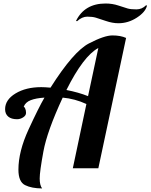

<svg xmlns="http://www.w3.org/2000/svg" viewBox="-20 -950 850 1084"><path d="M804.2 -919.9 810.1 -918.9Q801.8 -882.3 752.9 -850.6Q704.1 -818.8 648.9 -818.8Q615.2 -818.8 578.1 -831.5Q541 -844.2 521.5 -850.1Q502 -856 472.7 -856Q443.4 -856 415 -830.1L409.2 -832Q457.5 -930.2 576.2 -930.2Q614.7 -930.2 648.7 -918.7Q682.6 -907.2 700.7 -902.1Q718.8 -897 750 -897Q781.2 -897 804.2 -919.9ZM355 -441.9Q423.3 -428.7 477.1 -407.2L535.2 -679.2Q450.7 -633.3 355 -441.9ZM217.8 113.8Q159.2 113.8 121.6 95.2Q84 76.7 84 7.8Q84 -94.7 140.9 -218.3Q197.8 -341.8 231 -398.9Q183.6 -396 153.6 -384.5Q123.5 -373 113.8 -347.2Q117.7 -347.2 122.3 -337.2Q127 -327.1 127 -312.5Q127 -297.9 110.8 -287.4Q94.7 -276.9 76.2 -276.9Q43.9 -276.9 26.4 -291.7Q8.8 -306.6 8.8 -333.5Q8.8 -386.7 67.6 -422.4Q126.5 -458 212.9 -458Q233.4 -458 265.1 -455.1Q394.5 -659.2 481.7 -704.6Q568.8 -750 614.7 -750Q660.6 -750 691.9 -735.8L535.2 0H391.1L467.8 -362.8Q402.8 -392.6 334 -398.9Q246.1 -209.5 225.1 -95.2Q204.1 19 204.1 57.6Q204.1 96.2 217.8 113.8Z"/></svg>

Font: Lobster-Regular
Style: Regular
Weight: 400
Designer: Pablo Impallari
Foundry: Pablo Impallari
Version: Version 1.007; ttfautohint (v1.1) -l 8 -r 50 -G 50 -x 14 -D 